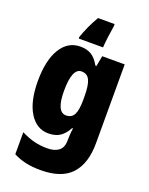

<svg xmlns="http://www.w3.org/2000/svg" viewBox="-181 -857 922 1188"><g transform="rotate(20 280.0 -263.0)"><path d="M211 -563Q255 -563 284.5 -544.5Q314 -526 337 -484H344L357 -553H505V-34Q505 99 441 169.5Q377 240 238 240Q184 240 141 230.5Q98 221 59 201V56Q105 79 145.5 89Q186 99 231 99Q279 99 306.5 78Q334 57 334 10V3Q334 -12 335.5 -33Q337 -54 340 -71H334Q313 -31 283 -10.5Q253 10 206 10Q128 10 81.5 -65Q35 -140 35 -273Q35 -410 82 -486.5Q129 -563 211 -563ZM270 -421Q208 -421 208 -271Q208 -132 271 -132Q308 -132 323.5 -162Q339 -192 339 -256V-283Q339 -355 323.5 -388Q308 -421 270 -421ZM361 -752Q347 -668 343 -606H183V-617Q196 -654 212.5 -690.5Q229 -727 252 -766H361Z"/></g></svg>

Font: Noto Sans Khmer UI Condensed Black
Style: Regular
Weight: 900
Width: 3
Designer: Danh Hong and the Monotype Design Team
Foundry: Monotype Imaging Inc.
Version: Version 2.002; ttfautohint (v1.8.4.7-5d5b)